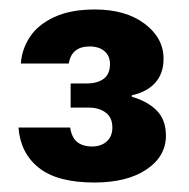

<svg xmlns="http://www.w3.org/2000/svg" viewBox="-20 -733 398 405"><path d="M179 -348Q101 -348 62 -379Q23 -410 19 -464H128Q130 -450 136 -441Q142 -432 152 -428Q162 -424 174 -424Q193 -424 205 -434.5Q217 -445 217 -464Q217 -485 203 -495.5Q189 -506 167 -506H129V-557H163Q186 -557 199 -567Q212 -577 212 -598Q212 -615 200.5 -625Q189 -635 169 -635Q150 -635 139 -626Q128 -617 125 -599H24Q26 -629 43 -655Q60 -681 94.5 -697Q129 -713 180 -713Q245 -713 285 -683Q325 -653 325 -609Q325 -578 307.5 -558.5Q290 -539 258 -532V-529Q292 -519 311 -499.5Q330 -480 330 -447Q330 -403 289 -375.5Q248 -348 179 -348Z"/></svg>

Font: DM Sans 20pt ExtraBold
Style: Regular
Weight: 800
Version: Version 4.004;gftools[0.9.30]